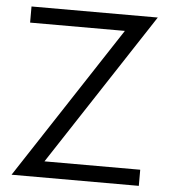

<svg xmlns="http://www.w3.org/2000/svg" viewBox="-50 -726 680 771"><g transform="rotate(5 290.0 -340.0)"><path d="M428 -615H46V-680H555L152 -65H538V0H25Z"/></g></svg>

Font: Teachers[wght]
Style: Regular
Weight: 400
Designer: Alfredo Marco Pradil & Chank Diesel
Version: Version 1.000;Glyphs 3.1.2 (3151)